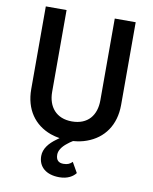

<svg xmlns="http://www.w3.org/2000/svg" viewBox="-99 -773 854 1075"><g transform="rotate(10 328.0 -235.5)"><path d="M373 131C360 144 347 151 323 151C296 151 280 138 280 106C280 83 296 59 323 38C332 30 343 23 354 16C381 14 407 9 431 0C525 -34 584 -114 584 -230V-700H465V-235C465 -150 419 -91 328 -91C239 -91 191 -150 191 -235V-700H73V-230C73 -114 131 -34 225 0C242 6 259 10 277 13C272 16 267 20 262 24C221 53 193 88 193 129C193 190 237 229 313 229C361 229 391 209 406 189Z"/></g></svg>

Font: Jost Medium
Style: Regular
Weight: 500
Version: Version 3.710